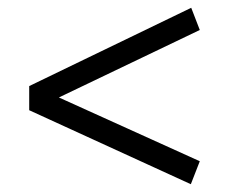

<svg xmlns="http://www.w3.org/2000/svg" viewBox="-20 -603 602 493"><path d="M470 -130 55 -320V-382L471 -583L493 -526L113 -344V-361L493 -189Z"/></svg>

Font: Bitter Thin
Style: Regular
Weight: 400
Version: Version 3.021